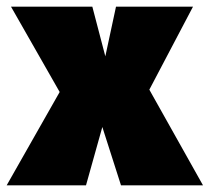

<svg xmlns="http://www.w3.org/2000/svg" viewBox="-46 -556 629 576"><path d="M402 -287 533 -536H302L270 -387L231 -536H-13L133 -280L-26 0H212L261 -175L317 0H563Z"/></svg>

Font: Fira Sans Ultra
Style: Regular
Weight: 950
Designer: Carrois Corporate & Edenspiekermann AG
Foundry: Carrois Corporate GbR & Edenspiekermann AG
Version: Version 4.203;PS 004.203;hotconv 1.0.88;makeotf.lib2.5.64775